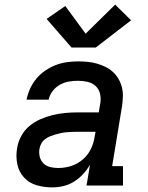

<svg xmlns="http://www.w3.org/2000/svg" viewBox="-20 -804 640 832"><path d="M206 8Q171 8 138.5 -1.5Q106 -11 84 -35Q62 -59 55 -92.5Q48 -126 54 -161Q58 -188 71.5 -213.5Q85 -239 107 -257.5Q129 -276 155.5 -287.5Q182 -299 209 -305.5Q236 -312 263 -314.5Q290 -317 317 -317H408L415 -359Q418 -380 413 -399.5Q408 -419 393.5 -432Q379 -445 359 -449.5Q339 -454 318 -454Q298 -454 278 -450.5Q258 -447 240 -437Q222 -427 208.5 -410Q195 -393 191 -372H95Q100 -397 110.5 -420Q121 -443 137.5 -463Q154 -483 176 -498Q198 -513 221.5 -522Q245 -531 269.5 -534.5Q294 -538 318 -538Q339 -538 359.5 -536Q380 -534 399.5 -528.5Q419 -523 436.5 -514.5Q454 -506 468.5 -493Q483 -480 493 -463Q503 -446 508 -426.5Q513 -407 512.5 -386.5Q512 -366 509 -345L466 -84H513V0H355L370 -90Q357 -68 339.5 -49Q322 -30 300 -16.5Q278 -3 254 2.5Q230 8 206 8ZM232 -76Q260 -76 287.5 -84.5Q315 -93 337.5 -112Q360 -131 373 -157Q386 -183 390 -211L394 -233H317Q305 -233 293 -232.5Q281 -232 269 -231Q257 -230 245 -227.5Q233 -225 221 -221.5Q209 -218 197.5 -213.5Q186 -209 175.5 -201Q165 -193 159 -182Q153 -171 151 -159Q148 -141 152.5 -124Q157 -107 169 -95.5Q181 -84 198 -80Q215 -76 232 -76ZM290 -598 182 -722 263 -778 351 -658 479 -784 548 -716 395 -598Z"/></svg>

Font: Iosevka Slab MdExObl
Style: Regular
Weight: 500
Width: 7
Italic angle: -9°
Monospace: yes
Designer: Belleve Invis
Foundry: Belleve Invis
Version: Version 11.1.1; ttfautohint (v1.8.3)